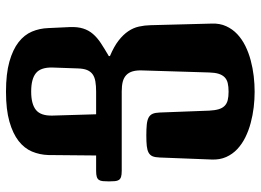

<svg xmlns="http://www.w3.org/2000/svg" viewBox="-135 -733 874 644"><g transform="rotate(90 302.0 -411.0)"><path d="M70.8 -208.5Q69.8 -234.4 75.7 -252.9Q81.5 -271.5 94 -285.9Q106.4 -300.3 125 -312.5Q143.6 -324.7 168 -338.9V-342.8Q135.7 -356.4 116 -371.8Q96.2 -387.2 84.7 -404.3Q73.2 -421.4 69.1 -440.2Q64.9 -459 64.5 -479L59.1 -684.6Q58.1 -711.4 67.9 -732.7Q77.6 -753.9 94.5 -769.8Q111.3 -785.6 134 -796.9Q156.7 -808.1 182.4 -814.9Q208 -821.8 235.1 -825Q262.2 -828.1 287.6 -828.1Q313 -828.1 339.8 -825Q366.7 -821.8 392.3 -814.9Q418 -808.1 440.7 -796.9Q463.4 -785.6 480.2 -769.8Q497.1 -753.9 506.6 -732.7Q516.1 -711.4 515.1 -684.6L508.3 -509.8Q507.8 -494.6 504.2 -485.8Q500.5 -477.1 491.9 -472.4Q483.4 -467.8 469.5 -466.3Q455.6 -464.8 434.1 -464.8Q412.6 -464.8 397.9 -466.3Q383.3 -467.8 374.5 -472.4Q365.7 -477.1 361.8 -485.8Q357.9 -494.6 357.4 -509.8L351.1 -675.8Q350.1 -694.8 346.4 -707.3Q342.8 -719.7 335.2 -727.3Q327.6 -734.9 315.9 -737.8Q304.2 -740.7 287.6 -740.7Q270.5 -740.7 258.5 -737.8Q246.6 -734.9 239 -727.3Q231.4 -719.7 227.5 -707.3Q223.6 -694.8 223.1 -675.8L216.3 -453.6Q215.3 -433.1 219.2 -419.4Q223.1 -405.8 231.9 -397.5Q240.7 -389.2 254.2 -385.7Q267.6 -382.3 286.6 -382.3H552.7Q565.9 -382.3 573 -380.1Q580.1 -377.9 583.5 -372.8Q586.9 -367.7 587.6 -359.4Q588.4 -351.1 588.4 -339.4Q588.4 -327.6 587.6 -319.3Q586.9 -311 583.5 -305.9Q580.1 -300.8 573 -298.6Q565.9 -296.4 553.2 -296.4H501.5L500 -135.7Q499 -106.9 488.3 -81.3Q477.5 -55.7 452.9 -36.4Q428.2 -17.1 387.9 -5.6Q347.7 5.9 287.6 5.9Q227.1 5.9 186.5 -5.6Q146 -17.1 121.3 -36.4Q96.7 -55.7 85.9 -81.3Q75.2 -106.9 74.2 -135.7ZM206.5 -149.9Q205.6 -110.8 225.1 -94.7Q244.6 -78.6 286.6 -78.6H287.6Q329.1 -78.6 348.9 -94.7Q368.7 -110.8 367.7 -149.9L363.3 -296.4H287.6Q267.6 -296.4 253.2 -293.9Q238.8 -291.5 229.2 -284.7Q219.7 -277.8 214.8 -265.9Q210 -253.9 209.5 -234.9Z"/></g></svg>

Font: Denk One
Style: Regular
Weight: 400
Designer: Irina Smirnova
Foundry: Irina Smirnova
Version: Version 1.002